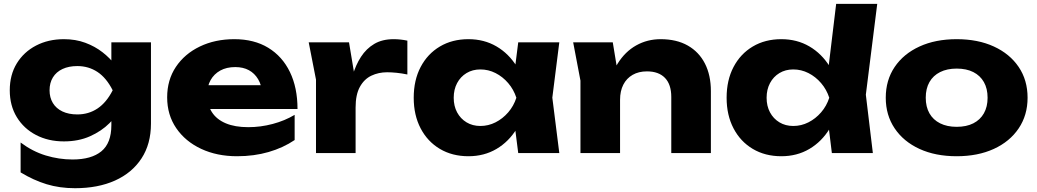

<svg xmlns="http://www.w3.org/2000/svg" viewBox="-20 -790 5354 991"><path d="M554.8 -143.8V-240.8L561.6 -264.8V-405L554.8 -425.6V-571.4H759.2V-152.2Q759.2 -46.8 710.2 27.9Q661.2 102.6 573.4 142Q485.6 181.4 367.2 181.4Q287.6 181.4 220.3 160.8Q153 140.2 86.4 99.8V-54.4Q148 -8.2 216.3 12.5Q284.6 33.2 354.4 33.2Q451.6 33.2 503.2 -9Q554.8 -51.2 554.8 -143.8ZM309.8 -60.2Q229.4 -60.2 166.2 -93.1Q103 -126 66.7 -185.4Q30.4 -244.8 30.4 -324Q30.4 -403.8 66.7 -462.9Q103 -522 166.2 -554.9Q229.4 -587.8 309.8 -587.8Q370.2 -587.8 420.3 -569.2Q470.4 -550.6 509.3 -520.2Q548.2 -489.8 574.8 -454.3Q601.4 -418.8 615.2 -383.8Q629 -348.8 629 -321.8Q629 -285.2 607.5 -240.2Q586 -195.2 545 -154.2Q504 -113.2 444.7 -86.7Q385.4 -60.2 309.8 -60.2ZM379.2 -199.4Q437.6 -199.4 483.6 -230.2Q529.6 -261 561.6 -324Q529 -388.4 483 -418.7Q437 -449 379.2 -449Q335 -449 302.7 -433.9Q270.4 -418.8 253.1 -390.6Q235.8 -362.4 235.8 -324Q235.8 -286.6 252.8 -258.4Q269.8 -230.2 302.1 -214.8Q334.4 -199.4 379.2 -199.4Z M1203.6 16.4Q1099.8 16.4 1018.3 -21.7Q936.8 -59.8 889.8 -128.3Q842.8 -196.8 842.8 -287.6Q842.8 -377.4 887.9 -444.8Q933 -512.2 1011.6 -550Q1090.2 -587.8 1189.4 -587.8Q1291.6 -587.8 1364.4 -543.5Q1437.2 -499.2 1476.4 -418.3Q1515.6 -337.4 1515.6 -227.4H1008.4V-350.4H1400.8L1334 -307.4Q1330.4 -350.8 1312.3 -381.2Q1294.2 -411.6 1264.6 -427.7Q1235 -443.8 1194.2 -443.8Q1149.2 -443.8 1116.9 -425.9Q1084.6 -408 1066.9 -376.4Q1049.2 -344.8 1049.2 -303.4Q1049.2 -249.4 1073.5 -211.5Q1097.8 -173.6 1145.2 -153.6Q1192.6 -133.6 1261.6 -133.6Q1324.8 -133.6 1387.4 -150.2Q1450 -166.8 1500.8 -197.2V-67.2Q1441.6 -27.2 1366.5 -5.4Q1291.4 16.4 1203.6 16.4Z M1573.4 -571.4H1781.4L1815.4 -367.2V0H1611V-379ZM2082.6 -580.2V-405.6Q2053.4 -411.6 2026.8 -414.3Q2000.2 -417 1978.4 -417Q1933.6 -417 1896.6 -399.3Q1859.6 -381.6 1837.5 -341.6Q1815.4 -301.6 1815.4 -235L1776.4 -283.4Q1784 -344.6 1799.9 -399.5Q1815.8 -454.4 1843.2 -496.7Q1870.6 -539 1911.8 -563.4Q1953 -587.8 2011.8 -587.8Q2028.8 -587.8 2046.8 -585.9Q2064.8 -584 2082.6 -580.2Z M2654.8 0 2628.6 -205.8 2656.4 -285.4 2628.6 -364 2654.8 -571.4H2866.8L2830.8 -286L2866.8 0ZM2702.6 -285.4Q2689 -194.6 2647.7 -126.7Q2606.4 -58.8 2542.5 -21.2Q2478.6 16.4 2397.8 16.4Q2314.2 16.4 2250.5 -21.4Q2186.8 -59.2 2151.1 -127.4Q2115.4 -195.6 2115.4 -285.4Q2115.4 -376.2 2151.1 -444.2Q2186.8 -512.2 2250.5 -550Q2314.2 -587.8 2397.8 -587.8Q2478.6 -587.8 2542.5 -550.5Q2606.4 -513.2 2648.2 -445.5Q2690 -377.8 2702.6 -285.4ZM2321.8 -285.4Q2321.8 -242.8 2339.3 -210.1Q2356.8 -177.4 2387.9 -158.6Q2419 -139.8 2459.4 -139.8Q2500.8 -139.8 2537.8 -158.6Q2574.8 -177.4 2603.1 -210.1Q2631.4 -242.8 2645.2 -285.4Q2631.4 -328 2603.1 -361Q2574.8 -394 2537.8 -412.8Q2500.8 -431.6 2459.4 -431.6Q2419 -431.6 2387.9 -412.8Q2356.8 -394 2339.3 -361Q2321.8 -328 2321.8 -285.4Z M2938.4 -571.4H3142.8L3180.4 -342.8V0H2976V-373.8ZM3389.8 -587.8Q3472.2 -587.8 3530 -554.9Q3587.8 -522 3618.5 -461.9Q3649.2 -401.8 3649.2 -319.6V0H3444.8V-289.6Q3444.8 -354 3412.3 -387.8Q3379.8 -421.6 3319 -421.6Q3276.6 -421.6 3245.3 -403.7Q3214 -385.8 3197.2 -352.9Q3180.4 -320 3180.4 -274.8L3117 -307.6Q3129 -399.2 3167.8 -461.5Q3206.6 -523.8 3264 -555.8Q3321.4 -587.8 3389.8 -587.8Z M4273.6 0 4247.4 -214.4 4282.4 -283.8 4247.8 -372.2 4295.8 -770H4507.8L4449 -301.2L4485.2 0ZM4317.6 -285.4Q4304 -194.6 4262.7 -126.7Q4221.4 -58.8 4157.5 -21.2Q4093.6 16.4 4012.8 16.4Q3929.2 16.4 3865.5 -21.4Q3801.8 -59.2 3766.1 -127.4Q3730.4 -195.6 3730.4 -285.4Q3730.4 -376.2 3766.1 -444.2Q3801.8 -512.2 3865.5 -550Q3929.2 -587.8 4012.8 -587.8Q4093.6 -587.8 4157.5 -550.5Q4221.4 -513.2 4263.2 -445.5Q4305 -377.8 4317.6 -285.4ZM3936.8 -285.4Q3936.8 -242.8 3954.3 -210.1Q3971.8 -177.4 4002.9 -158.6Q4034 -139.8 4074.4 -139.8Q4115.8 -139.8 4152.8 -158.6Q4189.8 -177.4 4218.1 -210.1Q4246.4 -242.8 4260.2 -285.4Q4246.4 -328 4218.1 -361Q4189.8 -394 4152.8 -412.8Q4115.8 -431.6 4074.4 -431.6Q4034 -431.6 4002.9 -412.8Q3971.8 -394 3954.3 -361Q3936.8 -328 3936.8 -285.4Z M4917.7 16.4Q4808.2 16.4 4725.9 -21.4Q4643.6 -59.2 4597.7 -127.5Q4551.8 -195.8 4551.8 -285.5Q4551.8 -376.2 4597.7 -444.2Q4643.6 -512.2 4726 -550Q4808.4 -587.8 4917.9 -587.8Q5027.4 -587.8 5109.7 -550Q5192 -512.2 5237.9 -444.3Q5283.8 -376.4 5283.8 -285.5Q5283.8 -195.6 5237.9 -127.4Q5192 -59.2 5109.6 -21.4Q5027.2 16.4 4917.7 16.4ZM4917.9 -135.4Q4968.2 -135.4 5003.7 -153.4Q5039.2 -171.4 5058.3 -205.1Q5077.4 -238.9 5077.4 -285.4Q5077.4 -332.8 5058.3 -366.4Q5039.2 -400 5003.7 -418Q4968.2 -436 4917.9 -436Q4868.4 -436 4832.4 -418Q4796.4 -400 4777.3 -366.4Q4758.2 -332.8 4758.2 -285.7Q4758.2 -238.6 4777.3 -205Q4796.4 -171.4 4832.4 -153.4Q4868.4 -135.4 4917.9 -135.4Z"/></svg>

Font: Unbounded
Style: Regular
Weight: 400
Designer: Luke Prowse, Jean-Baptiste Morizot, Fátima Lázaro, Florian Runge
Foundry: NaN
Version: Version 1.701;gftools[0.9.28.dev5+ged2979d]